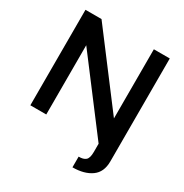

<svg xmlns="http://www.w3.org/2000/svg" viewBox="-215 -917 1251 1306"><g transform="rotate(30 410.0 -264.0)"><path d="M741.2 -750V59.1Q741.2 143.1 685.5 182.6Q629.9 222.2 538.1 222.2V138.2Q574.2 139.2 593 123.5Q611.8 107.9 611.8 59.1V-5.9L204.1 -543.9V0H79.1V-750H205.1L616.2 -207V-750Z"/></g></svg>

Font: Oakes Grotesk
Style: SemiBold
Weight: 600
Designer: Samuel Oakes
Foundry: Samuel Oakes
Version: Version 1.0 | wf-rip DC20170320